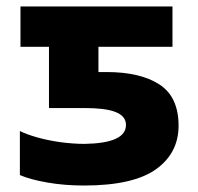

<svg xmlns="http://www.w3.org/2000/svg" viewBox="-20 -569 618 599"><path d="M242.2 9.8C344.7 9.8 419.4 -7.3 466.8 -41C513.7 -74.7 537.1 -120.1 537.1 -176.8C537.1 -236.8 517.1 -279.8 477.1 -305.7C437 -331.5 382.3 -344.2 313 -344.2H287.1V-422.9H518.1V-548.8H43.9V-422.9H132.8V-231.9H244.1C325.7 -231.9 373 -217.8 373 -179.2C373 -141.1 330.1 -121.6 244.1 -120.1C219.2 -120.1 193.8 -122.1 168 -125.5C115.7 -132.8 69.8 -146.5 42 -160.2V-22.9C63 -13.7 91.3 -5.9 127.9 0.5C164.1 6.8 202.1 9.8 242.2 9.8Z"/></svg>

Font: Noto Reveo Sans
Style: Regular
Weight: 800
Designer: Monotype Design Team
Foundry: Monotype Imaging Inc.
Version: Version 2.007